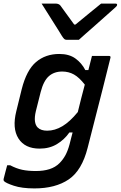

<svg xmlns="http://www.w3.org/2000/svg" viewBox="-38 -846 674 1071"><path d="M293 -545Q348 -545 383 -519.5Q418 -494 438 -455H455Q460 -475 465 -494.5Q470 -514 475 -534H570Q581 -534 578 -523Q556 -433 535.5 -353Q515 -273 494.5 -192.5Q474 -112 451 -22Q419 105 345 155Q271 205 154 205Q84 205 39 190Q-6 175 -16 164Q-19 159 -18 153Q-13 133 -8.5 115.5Q-4 98 2 76H19Q53 94 85.5 101Q118 108 162 108Q205 108 238 97.5Q271 87 294 64Q313 45 326.5 20.5Q340 -4 350 -41Q354 -58 358.5 -74.5Q363 -91 367 -107H349Q321 -67 279.5 -42Q238 -17 183 -17Q101 -17 65 -73.5Q29 -130 53 -226L83 -348Q110 -455 163 -500Q216 -545 293 -545ZM172 -135Q190 -117 225 -117Q268 -117 310 -142Q352 -167 396 -221Q405 -258 414.5 -295.5Q424 -333 435 -374Q404 -414 374.5 -430.5Q345 -447 309 -447Q264 -447 234.5 -421Q205 -395 189 -333L162 -226Q154 -192 157 -169.5Q160 -147 172 -135ZM402 -624H333Q326 -624 321 -628Q316 -632 307 -646Q302 -655 289 -675.5Q276 -696 259 -723Q242 -750 225 -777Q208 -804 194 -826H272Q290 -826 299 -815Q307 -804 326.5 -777Q346 -750 376 -709H383Q431 -748 464.5 -776Q498 -804 526 -826H606Q617 -826 615 -817Q614 -813 609.5 -808.5Q605 -804 588 -789Q573 -776 547.5 -753Q522 -730 493.5 -705Q465 -680 440 -658Q415 -636 402 -624Z"/></svg>

Font: Recursive Mn Lnr St Med
Style: Italic
Weight: 500
Italic angle: -15°
Monospace: yes
Version: Version 1.079;hotconv 1.0.112;makeotfexe 2.5.65598; ttfautoh